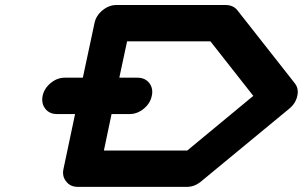

<svg xmlns="http://www.w3.org/2000/svg" viewBox="-20 -728 1180 748"><path d="M709.5 -141.6 966.8 -354.5 799.8 -566.9H475.1L444.8 -425.3H515.6Q544.9 -425.3 561.5 -404.8Q573.2 -389.6 573.2 -370.6Q573.2 -362.8 571.3 -354.5Q565.4 -325.2 540 -304.4Q514.6 -283.7 485.4 -283.7H414.6L384.8 -141.6ZM1127.9 -404.3Q1140.1 -389.6 1140.1 -370.1Q1140.1 -362.8 1138.2 -354.5Q1132.3 -325.2 1106.4 -304.2L763.2 -21Q737.8 0 708.5 0H283.2Q253.9 0 237.8 -21Q225.6 -35.6 225.6 -55.2Q225.6 -62.5 227.5 -70.8L272.5 -283.7H201.7Q172.4 -283.7 156.2 -304.7Q144.5 -319.8 144.5 -339.4Q144.5 -346.7 146 -354.5Q152.3 -383.8 177.5 -404.5Q202.6 -425.3 231.9 -425.3H302.7L348.1 -637.7Q354 -667 379.2 -687.7Q404.3 -708.5 433.6 -708.5H858.9Q888.2 -708.5 904.8 -688Z"/></svg>

Font: Robtronika
Style: Italic
Weight: 400
Italic angle: -12°
Designer: GGBot
Version: 1.00